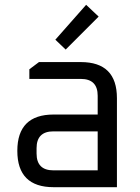

<svg xmlns="http://www.w3.org/2000/svg" viewBox="-20 -778 582 798"><path d="M203 0Q52 0 52 -151Q52 -302 203 -302H386V-380Q386 -450 316 -450H102V-490L142 -520H316Q466 -520 466 -370V0ZM132 -140Q132 -70 202 -70H386V-232H202Q132 -232 132 -162ZM210 -613 338 -758 390 -709 253 -572Z"/></svg>

Font: Oxanium
Style: Regular
Weight: 400
Designer: Severin Meyer
Version: Version 1.001